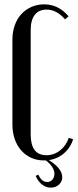

<svg xmlns="http://www.w3.org/2000/svg" viewBox="-20 -728 360 882"><path d="M37 -546Q37 -581 47.5 -611Q58 -641 77.5 -662.5Q97 -684 124 -696Q151 -708 183 -708Q249 -708 295 -653L279 -639Q240 -684 194 -684Q159 -684 140 -660Q121 -636 121 -591V-110Q121 -15 193 -15Q228 -15 256 -37Q284 -59 296 -95L316 -88Q301 -43 265.5 -17Q230 9 182 9Q150 9 123.5 -3Q97 -15 77.5 -37Q58 -59 47.5 -89.5Q37 -120 37 -156ZM156 74Q171 108 197 108Q211 108 220.5 97.5Q230 87 230 70Q230 52 216 33.5Q202 15 177 0H192Q266 42 266 86Q266 106 251 120Q236 134 213 134Q192 134 173.5 120Q155 106 144 80Z"/></svg>

Font: Moniqa SemBd Narrow Heading
Style: Regular
Weight: 600
Width: 4
Designer: Rajesh Rajput
Foundry: Rajesh Rajput
Version: Version 1.000